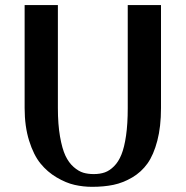

<svg xmlns="http://www.w3.org/2000/svg" viewBox="-20 -720 725 750"><path d="M479 -700.2H608.9V-297.9Q608.9 -225.1 594.5 -170.2Q580.1 -115.2 556.2 -81.5Q532.2 -47.9 496.6 -26.9Q460.9 -5.9 423.3 2Q385.7 9.8 339.8 9.8Q305.2 9.8 271.5 2.2Q237.8 -5.4 201.4 -26.9Q165 -48.3 138.2 -81.3Q111.3 -114.3 93.8 -170.2Q76.2 -226.1 76.2 -297.9V-700.2H206.1V-297.9Q206.1 -234.4 214.4 -186.8Q222.7 -139.2 235.6 -111.8Q248.5 -84.5 267.8 -67.6Q287.1 -50.8 305.4 -45.4Q323.7 -40 346.2 -40Q370.6 -40 389.4 -46.6Q408.2 -53.2 425.5 -70.6Q442.9 -87.9 454.3 -116.2Q465.8 -144.5 472.4 -190.4Q479 -236.3 479 -297.9Z"/></svg>

Font: Pfennig
Style: Bold
Weight: 700
Version: Version 20120410 ; ttfautohint (v0.8)